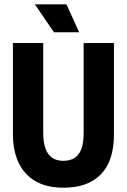

<svg xmlns="http://www.w3.org/2000/svg" viewBox="-20 -860 591 893"><path d="M276 13Q226 13 187.5 1Q149 -11 121.5 -33Q94 -55 76 -85.5Q58 -116 49 -153.5Q40 -191 40 -235V-660H181V-242Q181 -197 192 -168Q203 -139 223.5 -125.5Q244 -112 275 -112Q306 -112 327 -125.5Q348 -139 358.5 -167.5Q369 -196 369 -242V-660H510V-235Q510 -112 449.5 -49.5Q389 13 276 13ZM231 -710 142 -840H289L348 -710Z"/></svg>

Font: Bricolage Grotesque 72pt SemiCondensed
Style: Bold
Weight: 700
Width: 4
Designer: Mathieu Triay
Foundry: Atelier Triay
Version: Version 1.001;gftools[0.9.33.dev8+g029e19f]